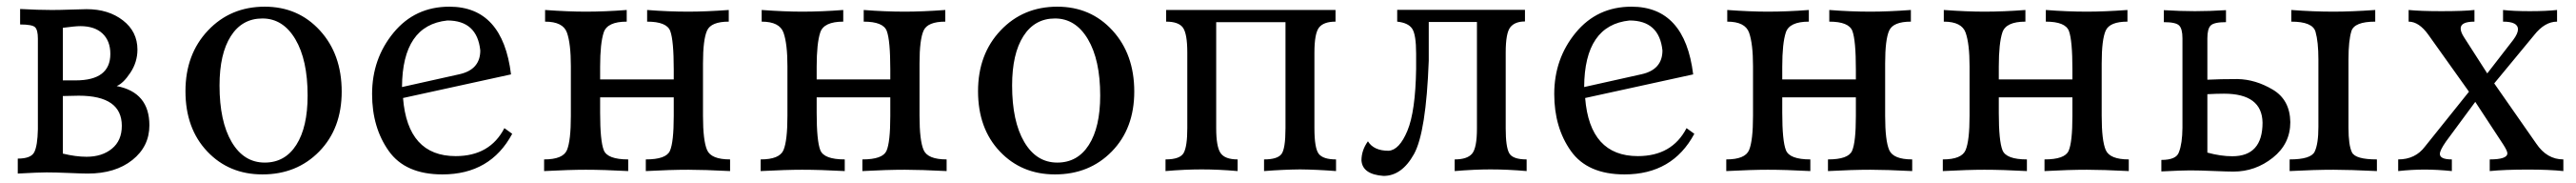

<svg xmlns="http://www.w3.org/2000/svg" viewBox="-20 -502 7568 537"><path d="M237.8 7.3Q222.7 7.3 182.9 5.6Q143.1 3.9 116.7 3.9Q92.8 3.9 32.2 7.3V-36.6Q71.3 -36.6 80.8 -55.7Q90.3 -74.7 91.3 -122.6V-388.7Q91.3 -414.1 83 -422.1Q74.7 -430.2 39.1 -430.2V-475.6Q91.8 -472.7 132.3 -472.7Q155.8 -472.7 189.7 -473.9Q223.6 -475.1 234.4 -475.1Q298.8 -475.1 341.3 -442.1Q383.8 -409.2 383.8 -356.4Q383.8 -319.8 363 -288.6Q342.3 -257.3 322.8 -249.5Q418.9 -231 418.9 -134.3Q418.9 -72.3 368.9 -32.5Q318.8 7.3 237.8 7.3ZM234.4 -42Q279.8 -42 308.8 -65.7Q337.9 -89.4 337.9 -132.8Q337.9 -221.2 211.4 -221.2L164.6 -220.2V-51.3Q202.6 -42 234.4 -42ZM202.1 -266.1Q304.2 -266.1 304.2 -343.8Q304.2 -381.8 281.2 -403.6Q258.3 -425.3 215.8 -425.3Q201.2 -425.3 164.6 -420.4V-266.1Z M757.8 -24.9Q817.4 -24.9 850.6 -76.9Q883.8 -128.9 883.8 -221.7Q883.8 -326.2 847.7 -387Q811.5 -447.8 751 -447.8Q691.4 -447.8 658.2 -396Q625 -344.2 625 -251Q625 -146 660.6 -85.4Q696.3 -24.9 757.8 -24.9ZM751 9.8Q652.8 9.8 588.9 -57.6Q524.9 -125 524.9 -234.4Q524.9 -342.8 591.1 -412.6Q657.2 -482.4 757.8 -482.4Q856 -482.4 919.9 -412.6Q983.9 -342.8 983.9 -233.4Q983.9 -125 918 -57.6Q852.1 9.8 751 9.8Z M1279.8 9.8Q1170.9 9.8 1122.1 -59.1Q1073.2 -127.9 1073.2 -226.1Q1073.2 -329.6 1136.2 -406Q1199.2 -482.4 1300.3 -482.4Q1457 -482.4 1481.4 -283.7L1164.1 -214.4Q1177.7 -43.9 1318.8 -43.9Q1419.4 -43.9 1461.9 -126L1484.9 -109.4Q1420.9 9.8 1279.8 9.8ZM1161.1 -246.6 1330.1 -284.2Q1391.1 -297.9 1391.1 -354Q1381.8 -441.9 1294.4 -441.9Q1162.1 -428.2 1161.1 -246.6Z M2125 0Q2048.3 -3.9 2002.4 -3.9Q1949.7 -3.9 1877.4 0V-34.2Q1937 -34.2 1948.2 -59.3Q1959.5 -84.5 1959.5 -161.6V-216.3H1743.2V-170.9Q1743.2 -88.4 1753.9 -61.3Q1764.6 -34.2 1825.7 -34.2V0Q1753.4 -3.9 1700.7 -3.9Q1654.3 -3.9 1578.6 0V-34.2Q1634.3 -34.2 1645.8 -61.8Q1657.2 -89.4 1657.2 -162.1V-307.6Q1657.2 -373.5 1645.8 -406Q1634.3 -438.5 1581.5 -438.5V-472.7Q1649.4 -467.8 1700.7 -467.8Q1757.8 -467.8 1821.3 -472.7V-438.5Q1764.2 -438.5 1753.7 -406.7Q1743.2 -375 1743.2 -306.6V-269H1959.5V-297.9Q1959.5 -383.3 1949.2 -410.9Q1939 -438.5 1881.3 -438.5V-472.7Q1943.8 -467.8 2002.4 -467.8Q2053.2 -467.8 2121.1 -472.7V-438.5Q2069.3 -438.5 2057.4 -412.4Q2045.4 -386.2 2045.4 -315.9V-162.1Q2045.4 -89.4 2057.4 -61.8Q2069.3 -34.2 2125 -34.2Z M2761.2 0Q2684.6 -3.9 2638.7 -3.9Q2585.9 -3.9 2513.7 0V-34.2Q2573.2 -34.2 2584.5 -59.3Q2595.7 -84.5 2595.7 -161.6V-216.3H2379.4V-170.9Q2379.4 -88.4 2390.1 -61.3Q2400.9 -34.2 2461.9 -34.2V0Q2389.6 -3.9 2336.9 -3.9Q2290.5 -3.9 2214.8 0V-34.2Q2270.5 -34.2 2282 -61.8Q2293.5 -89.4 2293.5 -162.1V-307.6Q2293.5 -373.5 2282 -406Q2270.5 -438.5 2217.8 -438.5V-472.7Q2285.6 -467.8 2336.9 -467.8Q2394 -467.8 2457.5 -472.7V-438.5Q2400.4 -438.5 2389.9 -406.7Q2379.4 -375 2379.4 -306.6V-269H2595.7V-297.9Q2595.7 -383.3 2585.4 -410.9Q2575.2 -438.5 2517.6 -438.5V-472.7Q2580.1 -467.8 2638.7 -467.8Q2689.5 -467.8 2757.3 -472.7V-438.5Q2705.6 -438.5 2693.6 -412.4Q2681.6 -386.2 2681.6 -315.9V-162.1Q2681.6 -89.4 2693.6 -61.8Q2705.6 -34.2 2761.2 -34.2Z M3086.4 -24.9Q3146 -24.9 3179.2 -76.9Q3212.4 -128.9 3212.4 -221.7Q3212.4 -326.2 3176.3 -387Q3140.1 -447.8 3079.6 -447.8Q3020 -447.8 2986.8 -396Q2953.6 -344.2 2953.6 -251Q2953.6 -146 2989.3 -85.4Q3024.9 -24.9 3086.4 -24.9ZM3079.6 9.8Q2981.4 9.8 2917.5 -57.6Q2853.5 -125 2853.5 -234.4Q2853.5 -342.8 2919.7 -412.6Q2985.8 -482.4 3086.4 -482.4Q3184.6 -482.4 3248.5 -412.6Q3312.5 -342.8 3312.5 -233.4Q3312.5 -125 3246.6 -57.6Q3180.7 9.8 3079.6 9.8Z M3905.3 0Q3849.1 -4.4 3799.8 -4.9Q3750 -4.4 3693.8 0V-34.2Q3732.9 -34.2 3744.9 -49.8Q3756.8 -65.4 3756.8 -126V-437H3553.2V-126Q3553.2 -71.3 3566.2 -52.7Q3579.1 -34.2 3616.2 -34.2V0Q3560.1 -4.9 3510.7 -4.9Q3460.9 -4.9 3404.3 0V-34.2Q3447.3 -34.2 3457.8 -53.5Q3468.3 -72.8 3468.3 -126V-347.7Q3468.3 -402.8 3455.6 -420.7Q3442.9 -438.5 3406.2 -438.5V-472.7H3903.8V-438.5Q3869.1 -438.5 3855.5 -421.4Q3841.8 -404.3 3841.8 -347.7V-126Q3841.8 -66.4 3854.7 -50.3Q3867.7 -34.2 3905.3 -34.2Z M4044.9 14.2Q3982.9 9.8 3980 -31.2Q3980 -61 3999 -87.4Q4016.1 -59.6 4059.6 -59.6Q4091.3 -61.5 4115 -118.4Q4138.7 -175.3 4140.6 -299.8V-344.7Q4140.6 -399.9 4129.2 -417.5Q4117.7 -435.1 4085 -438.5V-473.1H4460.4V-439Q4430.7 -439 4417.2 -421.9Q4403.8 -404.8 4403.8 -348.1V-125Q4403.8 -70.8 4414.1 -52.5Q4424.3 -34.2 4465.3 -34.2V0Q4409.7 -4.9 4358.9 -4.9Q4312.5 -4.9 4253.9 0V-34.2Q4291 -34.2 4305.2 -51.3Q4319.3 -68.4 4319.3 -125V-437.5H4177.7V-323.7Q4169.9 -113.8 4134.3 -49.8Q4098.6 14.2 4044.9 14.2Z M4752.9 9.8Q4644 9.8 4595.2 -59.1Q4546.4 -127.9 4546.4 -226.1Q4546.4 -329.6 4609.4 -406Q4672.4 -482.4 4773.4 -482.4Q4930.2 -482.4 4954.6 -283.7L4637.2 -214.4Q4650.9 -43.9 4792 -43.9Q4892.6 -43.9 4935.1 -126L4958 -109.4Q4894 9.8 4752.9 9.8ZM4634.3 -246.6 4803.2 -284.2Q4864.3 -297.9 4864.3 -354Q4855 -441.9 4767.6 -441.9Q4635.3 -428.2 4634.3 -246.6Z M5598.1 0Q5521.5 -3.9 5475.6 -3.9Q5422.9 -3.9 5350.6 0V-34.2Q5410.2 -34.2 5421.4 -59.3Q5432.6 -84.5 5432.6 -161.6V-216.3H5216.3V-170.9Q5216.3 -88.4 5227.1 -61.3Q5237.8 -34.2 5298.8 -34.2V0Q5226.6 -3.9 5173.8 -3.9Q5127.4 -3.9 5051.8 0V-34.2Q5107.4 -34.2 5118.9 -61.8Q5130.4 -89.4 5130.4 -162.1V-307.6Q5130.4 -373.5 5118.9 -406Q5107.4 -438.5 5054.7 -438.5V-472.7Q5122.6 -467.8 5173.8 -467.8Q5231 -467.8 5294.4 -472.7V-438.5Q5237.3 -438.5 5226.8 -406.7Q5216.3 -375 5216.3 -306.6V-269H5432.6V-297.9Q5432.6 -383.3 5422.4 -410.9Q5412.1 -438.5 5354.5 -438.5V-472.7Q5417 -467.8 5475.6 -467.8Q5526.4 -467.8 5594.2 -472.7V-438.5Q5542.5 -438.5 5530.5 -412.4Q5518.6 -386.2 5518.6 -315.9V-162.1Q5518.6 -89.4 5530.5 -61.8Q5542.5 -34.2 5598.1 -34.2Z M6234.4 0Q6157.7 -3.9 6111.8 -3.9Q6059.1 -3.9 5986.8 0V-34.2Q6046.4 -34.2 6057.6 -59.3Q6068.8 -84.5 6068.8 -161.6V-216.3H5852.5V-170.9Q5852.5 -88.4 5863.3 -61.3Q5874 -34.2 5935.1 -34.2V0Q5862.8 -3.9 5810.1 -3.9Q5763.7 -3.9 5688 0V-34.2Q5743.7 -34.2 5755.1 -61.8Q5766.6 -89.4 5766.6 -162.1V-307.6Q5766.6 -373.5 5755.1 -406Q5743.7 -438.5 5690.9 -438.5V-472.7Q5758.8 -467.8 5810.1 -467.8Q5867.2 -467.8 5930.7 -472.7V-438.5Q5873.5 -438.5 5863 -406.7Q5852.5 -375 5852.5 -306.6V-269H6068.8V-297.9Q6068.8 -383.3 6058.6 -410.9Q6048.3 -438.5 5990.7 -438.5V-472.7Q6053.2 -467.8 6111.8 -467.8Q6162.6 -467.8 6230.5 -472.7V-438.5Q6178.7 -438.5 6166.7 -412.4Q6154.8 -386.2 6154.8 -315.9V-162.1Q6154.8 -89.4 6166.7 -61.8Q6178.7 -34.2 6234.4 -34.2Z M6542 1.5Q6526.4 1.5 6484.4 -0.2Q6442.4 -2 6414.1 -2Q6389.6 -2 6330.1 1V-32.7Q6374.5 -32.7 6381.8 -55.7Q6391.6 -80.6 6392.1 -126.5V-389.6Q6392.1 -417.5 6382.3 -427.2Q6372.6 -437 6337.4 -437V-472.2Q6386.7 -469.2 6428.7 -469.2Q6470.7 -469.2 6520 -472.2V-437Q6484.9 -437 6475.1 -427.2Q6465.3 -417.5 6465.3 -389.6V-268.1Q6501 -270 6554.2 -270Q6606.9 -269 6657.5 -239Q6708 -209 6709 -143.6Q6709 -80.1 6657.7 -39.3Q6606.4 1.5 6542 1.5ZM6538.6 -43.5Q6627.4 -43.5 6627.4 -142.1Q6626 -227.1 6514.2 -227.1Q6492.7 -227.1 6465.3 -225.6V-54.2Q6504.4 -43.5 6538.6 -43.5ZM6963.4 0Q6882.8 -3.9 6835.9 -3.9Q6781.2 -3.9 6707 0V-34.2Q6769.5 -34.2 6780.5 -56.9Q6791.5 -79.6 6791.5 -129.9V-327.6Q6791.5 -379.4 6783 -408.9Q6774.4 -438.5 6711.9 -438.5V-472.7Q6776.4 -467.8 6835.9 -467.8Q6888.2 -467.8 6958.5 -472.7V-438.5Q6897 -438.5 6888.4 -410.4Q6879.9 -382.3 6879.9 -328.6V-127Q6879.9 -75.7 6890.1 -54.9Q6900.4 -34.2 6963.4 -34.2Z M7511.2 0Q7470.2 -4.4 7407.2 -4.4Q7338.9 -4.4 7294.9 0V-34.2Q7346.7 -34.2 7346.7 -52.2Q7346.7 -59.1 7334.5 -78.1L7252.4 -203.1L7166.5 -86.9Q7148.4 -61 7148.4 -50.3Q7148.4 -34.2 7183.6 -34.2V0Q7141.1 -4.4 7103.5 -4.4Q7065.9 -4.4 7025.9 0V-34.2Q7076.2 -34.2 7104.5 -71.8L7233.9 -232.9L7114.3 -400.4Q7086.9 -438.5 7056.6 -438.5V-472.7Q7091.8 -469.2 7152.8 -469.2Q7219.2 -469.2 7250 -472.7V-438.5Q7209.5 -438.5 7209.5 -418.5Q7209.5 -408.2 7218.8 -393.6L7287.6 -286.6L7363.8 -384.8Q7377.9 -403.8 7377.9 -416Q7377.9 -438.5 7334 -438.5V-472.7Q7364.7 -469.2 7412.6 -469.2Q7460.4 -469.2 7492.7 -472.7V-438.5Q7456.5 -438.5 7425.3 -398.9L7308.1 -257.3L7431.6 -80.6Q7462.9 -34.2 7511.2 -34.2Z"/></svg>

Font: Almanac
Style: Regular
Weight: 400
Designer: Eden's Almanac
Version: Version 3.501;March 28, 2021;FontCreator 13.0.0.2683 64-bit